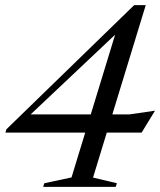

<svg xmlns="http://www.w3.org/2000/svg" viewBox="-20 -725 622 745"><path d="M438 -627.5 502 -661.5 75.5 -259 81 -281H481.5L581.5 -295.5L529.5 -210.5H1L5 -223.5L500.5 -705H545.5L341 -36L433.5 -14L429 0H147.5L152 -14L257.5 -36.5Z"/></svg>

Font: Newsreader 48pt
Style: Italic
Weight: 400
Italic angle: -17°
Version: Version 1.003